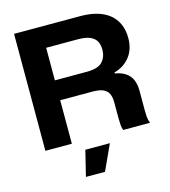

<svg xmlns="http://www.w3.org/2000/svg" viewBox="-134 -835 1024 1156"><g transform="rotate(-15 378.0 -257.0)"><path d="M62 0V-729H473Q521 -729 560 -720.5Q599 -712 629 -695Q659 -678 679 -653.5Q699 -629 709.5 -597.5Q720 -566 720 -527Q720 -458 684 -411.5Q648 -365 586 -348V-342Q626 -335 652 -317.5Q678 -300 690.5 -271.5Q703 -243 703 -202V-79Q703 -59 704.5 -40Q706 -21 714 0H547Q541 -15 539.5 -35Q538 -55 538 -79V-175Q538 -207 528 -228.5Q518 -250 494 -260.5Q470 -271 427 -271H213V-395H426Q496 -395 523.5 -424.5Q551 -454 551 -500Q551 -527 542.5 -546Q534 -565 517 -576.5Q500 -588 477.5 -593Q455 -598 426 -598H227V0ZM257 215 296 56H449L376 215Z"/></g></svg>

Font: Mona Sans SemiExpanded
Style: Bold
Weight: 700
Width: 6
Designer: Deni Anggara
Foundry: GitHub
Version: Version 2.000